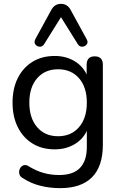

<svg xmlns="http://www.w3.org/2000/svg" viewBox="-20 -786 628 995"><path d="M281 -80Q349 -80 389.5 -127Q430 -174 430 -254Q430 -334 389.5 -380.5Q349 -427 281 -427Q213 -427 172.5 -380.5Q132 -334 132 -254Q132 -174 172.5 -127Q213 -80 281 -80ZM429 -583Q438 -567 429.5 -556Q421 -545 407 -544Q393 -543 384 -556L296 -697L208 -556Q199 -543 185 -544Q171 -545 163 -556Q155 -567 163 -583L245 -733Q262 -766 296 -766Q330 -766 347 -733ZM292 189Q238 189 188.5 176.5Q139 164 100 138Q84 130 80.5 116.5Q77 103 82 90.5Q87 78 98.5 72Q110 66 124 73Q168 100 206.5 110.5Q245 121 287 121Q430 121 430 -25V-108Q409 -63 364.5 -37.5Q320 -12 264 -12Q197 -12 148 -42.5Q99 -73 72 -127.5Q45 -182 45 -254Q45 -327 72 -381Q99 -435 148 -465.5Q197 -496 264 -496Q320 -496 364 -470.5Q408 -445 429 -400V-450Q429 -494 471 -494Q513 -494 513 -450V-36Q513 76 457 132.5Q401 189 292 189Z"/></svg>

Font: Chiron GoRound TC N
Style: Regular
Weight: 350
Designer: Ryoko NISHIZUKA 西塚涼子 (kana, bopomofo & ideographs); Paul D. Hunt (Latin, Greek & Cyrillic); Sandoll Communications 산돌커뮤니
Foundry: Adobe
Version: Version 1.000;hotconv 1.1.1;makeotfexe 2.6.0